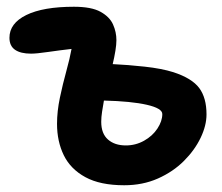

<svg xmlns="http://www.w3.org/2000/svg" viewBox="-20 -537 658 569"><path d="M348 12Q277 12 233 -12Q189 -36 169 -77Q149 -118 149 -170Q149 -207 157.5 -247.5Q166 -288 176.5 -326Q187 -364 192 -392Q157 -388 122.5 -383Q88 -378 72 -378Q41 -378 24.5 -389.5Q8 -401 8 -425Q8 -468 58 -492.5Q108 -517 199 -517Q251 -517 278 -502Q305 -487 315 -464.5Q325 -442 325 -418Q325 -405 322 -386.5Q319 -368 314 -347Q358 -345 408.5 -339.5Q459 -334 494 -323Q549 -305 570.5 -276Q592 -247 592 -198Q592 -165 574.5 -128.5Q557 -92 525 -60Q493 -28 448 -8Q403 12 348 12ZM280 -176Q280 -141 300 -123.5Q320 -106 353 -106Q382 -106 407 -120Q432 -134 446.5 -156Q461 -178 461 -199Q461 -216 415 -226.5Q369 -237 288 -239Q285 -222 282.5 -206Q280 -190 280 -176Z"/></svg>

Font: Shantell Sans Normal
Style: Regular
Weight: 600
Designer: Stephen Nixon, Anya Danilova, Shantell Martin
Foundry: Arrow Type
Version: Version 1.009;[a7da0bfa3]